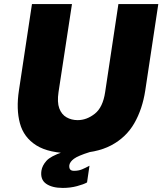

<svg xmlns="http://www.w3.org/2000/svg" viewBox="-20 -743 798 943"><path d="M288.5 180Q235.5 180 206.2 159.2Q177 138.5 183.5 95Q187.5 70 208 47Q228.5 24 287.5 4H420.5Q363 22 343.2 36.8Q323.5 51.5 320.5 68Q319 82 324.5 89Q330 96 343.5 96Q365.5 96 382.8 88.8Q400 81.5 419.5 71L407.5 153Q391 162.5 358.2 171.2Q325.5 180 288.5 180ZM336.5 10Q220.5 10 158.5 -29Q96.5 -68 77.8 -137.5Q59 -207 73 -299L137 -723H333.5L267.5 -291Q260 -241 271.2 -210.8Q282.5 -180.5 306.8 -166.8Q331 -153 361.5 -153Q406 -153 445.8 -184.5Q485.5 -216 496.5 -291L561.5 -723H757.5L693.5 -299Q679.5 -207 639.5 -137.5Q599.5 -68 525.8 -29Q452 10 336.5 10Z"/></svg>

Font: Public Sans Thin Black
Style: Italic
Weight: 900
Italic angle: -8°
Version: Version 2.001